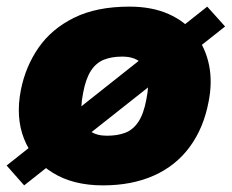

<svg xmlns="http://www.w3.org/2000/svg" viewBox="-30 -551 700 580"><path d="M43 9 -10 -51 596 -531 650 -471ZM281 9Q191 9 129.5 -29Q68 -67 42.5 -132Q17 -197 33 -279Q47 -350 86.5 -407Q126 -464 194 -497.5Q262 -531 361 -531Q429 -531 479.5 -508.5Q530 -486 560.5 -446Q591 -406 601.5 -354.5Q612 -303 600 -243Q585 -164 543 -107Q501 -50 434.5 -20.5Q368 9 281 9ZM293 -141Q325 -141 348.5 -150Q372 -159 388 -183Q404 -207 412 -250Q421 -294 415.5 -322.5Q410 -351 391 -365.5Q372 -380 339 -380Q307 -380 283.5 -370.5Q260 -361 244.5 -337Q229 -313 221 -270Q212 -224 218 -195.5Q224 -167 243.5 -154Q263 -141 293 -141Z"/></svg>

Font: REM ExtraBold
Style: Italic
Weight: 800
Italic angle: -11°
Designer: Octavio Pardo
Foundry: Ashler Design
Version: Version 1.005;gftools[0.9.28]